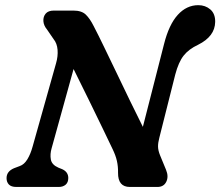

<svg xmlns="http://www.w3.org/2000/svg" viewBox="-20 -742 874 762"><path d="M185 -154Q178 -130 181.8 -109Q185.5 -88 212 -76.5L227 -70.5Q251 -59.5 251 -35.5Q251 -18 240.5 -9Q230 0 213 0H45Q24.5 0 15.2 -9.8Q6 -19.5 6 -35Q6 -62 36 -74.5L58.5 -83Q76 -89 88.8 -110Q101.5 -131 109.5 -160.5L202.5 -491Q210.5 -518.5 208.5 -544.2Q206.5 -570 192.5 -587L166.5 -625Q153.5 -640.5 152.2 -658Q151 -675.5 161.2 -687.8Q171.5 -700 193.5 -700H271.5Q304 -700 320.5 -684Q337 -668 351.5 -639Q369 -605.5 392.5 -556.8Q416 -508 442.8 -452.5Q469.5 -397 496.2 -341.5Q523 -286 547 -238.5L631 -567Q650.5 -644.5 685.5 -683Q720.5 -721.5 767 -721.5Q795 -721.5 814.8 -704.5Q834.5 -687.5 834 -655Q833 -597.5 766.5 -564.5Q729 -547 708.8 -521.2Q688.5 -495.5 675.5 -446L612.5 -196Q607 -175.5 607.2 -160Q607.5 -144.5 615.5 -125L639 -68Q650 -41.5 640 -20.8Q630 0 604.5 0H495.5Q448 0 448.5 -56Q449 -81 444 -103.2Q439 -125.5 426.5 -151Q414 -177.5 389.5 -228.2Q365 -279 334.2 -342Q303.5 -405 272 -468Z"/></svg>

Font: Fraunces 9pt S100 SemiBold
Style: Italic
Weight: 600
Italic angle: -16°
Version: Version 1.000; ttfautohint (v1.8.3)